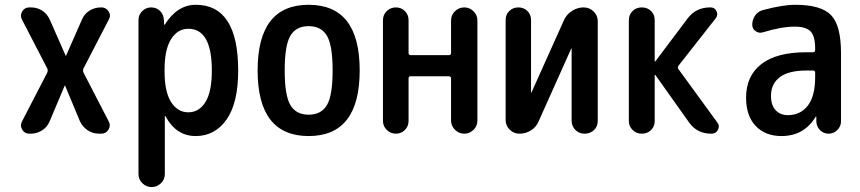

<svg xmlns="http://www.w3.org/2000/svg" viewBox="-20 -550 3540 790"><path d="M70.3 -49.8 174.8 -252Q177.7 -259.8 174.8 -267.6L70.3 -469.7Q61.5 -486.3 71.3 -502.9Q81.1 -519.5 100.6 -519.5H107.4Q133.8 -519.5 154.3 -505.9Q174.8 -492.2 185.5 -467.8L250 -321.3Q250 -320.3 251 -320.3Q252 -320.3 252 -321.3L316.4 -467.8Q326.2 -492.2 347.7 -505.9Q369.1 -519.5 395.5 -519.5H397.5Q416 -519.5 426.8 -503.4Q437.5 -487.3 427.7 -469.7L323.2 -267.6Q320.3 -259.8 323.2 -252L427.7 -49.8Q436.5 -33.2 426.3 -16.6Q416 0 397.5 0H387.7Q361.3 0 340.3 -14.2Q319.3 -28.3 308.6 -51.8L248 -197.3Q248 -198.2 247.1 -198.2Q246.1 -198.2 246.1 -197.3L184.6 -51.8Q174.8 -27.3 153.3 -13.7Q131.8 0 106.4 0H100.6Q81.1 0 71.3 -16.6Q61.5 -33.2 70.3 -49.8Z M657.2 -264.6V-254.9Q657.2 -171.9 684.1 -129.9Q710.9 -87.9 754.9 -87.9Q798.8 -87.9 825.2 -129.9Q851.6 -171.9 851.6 -259.8Q851.6 -431.6 754.9 -431.6Q710.9 -431.6 684.1 -389.2Q657.2 -346.7 657.2 -264.6ZM549.8 166V-467.8Q549.8 -489.3 565.4 -504.4Q581.1 -519.5 601.6 -519.5Q624 -519.5 638.7 -504.9Q653.3 -490.2 654.3 -467.8L655.3 -448.2H656.2Q658.2 -448.2 658.2 -449.2Q710 -530.3 785.2 -530.3Q960 -530.3 960 -259.8Q960 -126 912.1 -58.1Q864.3 9.8 785.2 9.8Q705.1 9.8 661.1 -71.3Q661.1 -72.3 659.2 -72.3H658.2V166Q658.2 188.5 642.1 204.1Q626 219.7 604 219.7Q582 219.7 565.9 204.1Q549.8 188.5 549.8 166Z M1325.2 -402.8Q1301.8 -442.4 1250 -442.4Q1198.2 -442.4 1174.8 -402.8Q1151.4 -363.3 1151.4 -260.3Q1151.4 -157.2 1174.8 -117.7Q1198.2 -78.1 1250 -78.1Q1301.8 -78.1 1325.2 -117.7Q1348.6 -157.2 1348.6 -260.3Q1348.6 -363.3 1325.2 -402.8ZM1460 -260.3Q1460 9.8 1250 9.8Q1040 9.8 1040 -260.3Q1040 -530.3 1250 -530.3Q1460 -530.3 1460 -260.3Z M1555.7 -52.7V-466.8Q1555.7 -489.3 1571.3 -504.4Q1586.9 -519.5 1608.9 -519.5Q1630.9 -519.5 1646 -504.4Q1661.1 -489.3 1661.1 -466.8V-332Q1661.1 -323.2 1669.9 -323.2H1827.1Q1835.9 -323.2 1835.9 -332V-465.8Q1835.9 -488.3 1852.1 -503.9Q1868.2 -519.5 1890.1 -519.5Q1912.1 -519.5 1928.2 -503.9Q1944.3 -488.3 1944.3 -465.8V-53.7Q1944.3 -31.2 1928.2 -15.6Q1912.1 0 1890.1 0Q1868.2 0 1852.1 -16.1Q1835.9 -32.2 1835.9 -53.7V-226.6Q1835.9 -235.4 1827.1 -236.3H1669.9Q1661.1 -236.3 1661.1 -226.6V-52.7Q1661.1 -30.3 1646 -15.1Q1630.9 0 1608.9 0Q1586.9 0 1571.3 -15.6Q1555.7 -31.2 1555.7 -52.7Z M2117.2 0Q2093.8 0 2077.1 -16.6Q2060.5 -33.2 2060.5 -55.7V-467.8Q2060.5 -490.2 2075.7 -504.9Q2090.8 -519.5 2112.8 -519.5Q2134.8 -519.5 2149.9 -504.9Q2165 -490.2 2165 -467.8V-169.9Q2165 -168.9 2166 -168.9Q2167 -168.9 2167 -169.9L2300.8 -467.8Q2311.5 -491.2 2334 -505.4Q2356.4 -519.5 2380.9 -519.5H2381.8Q2405.3 -519.5 2422.4 -502.9Q2439.5 -486.3 2439.5 -462.9V-52.7Q2439.5 -29.3 2423.8 -14.6Q2408.2 0 2385.7 0Q2362.3 0 2347.2 -15.6Q2332 -31.2 2332 -52.7V-349.6Q2332 -350.6 2331.1 -350.6Q2330.1 -350.6 2330.1 -349.6L2196.3 -50.8Q2186.5 -27.3 2165 -13.7Q2143.6 0 2117.2 0Z M2567.4 -52.7V-466.8Q2567.4 -489.3 2582.5 -504.4Q2597.7 -519.5 2620.6 -519.5Q2643.6 -519.5 2658.7 -504.9Q2673.8 -490.2 2673.8 -466.8V-297.9Q2673.8 -296.9 2674.8 -296.9L2676.8 -297.9L2809.6 -474.6Q2843.8 -519.5 2901.4 -519.5H2904.3Q2920.9 -519.5 2928.2 -503.9Q2935.5 -488.3 2924.8 -474.6L2771.5 -279.3Q2766.6 -272.5 2771.5 -265.6L2931.6 -45.9Q2942.4 -32.2 2934.1 -16.1Q2925.8 0 2908.2 0H2905.3Q2848.6 0 2815.4 -45.9L2676.8 -241.2Q2675.8 -242.2 2674.8 -242.2Q2673.8 -242.2 2673.8 -241.2V-52.7Q2673.8 -29.3 2658.7 -14.6Q2643.6 0 2620.6 0Q2597.7 0 2582.5 -15.6Q2567.4 -31.2 2567.4 -52.7Z M3297.9 -259.8Q3224.6 -259.8 3188.5 -232.4Q3152.3 -205.1 3152.3 -155.3Q3152.3 -117.2 3171.4 -96.7Q3190.4 -76.2 3221.7 -76.2Q3273.4 -76.2 3303.7 -115.2Q3334 -154.3 3334 -232.4V-251Q3334 -259.8 3325.2 -259.8ZM3195.3 9.8Q3128.9 9.8 3089.4 -31.7Q3049.8 -73.2 3049.8 -148.4Q3049.8 -237.3 3112.3 -286.1Q3174.8 -335 3297.9 -335H3325.2Q3334 -335 3334 -343.8V-351.6Q3334 -400.4 3315.4 -420.4Q3296.9 -440.4 3250 -440.4Q3195.3 -440.4 3119.1 -417Q3102.5 -412.1 3088.9 -421.9Q3075.2 -431.6 3075.2 -448.2Q3075.2 -469.7 3087.4 -486.8Q3099.6 -503.9 3120.1 -508.8Q3200.2 -530.3 3252 -530.3Q3358.4 -530.3 3399.4 -487.8Q3440.4 -445.3 3440.4 -332V-49.8Q3440.4 -30.3 3425.3 -15.1Q3410.2 0 3389.6 0Q3368.2 0 3354 -14.6Q3339.8 -29.3 3338.9 -49.8V-69.3Q3338.9 -70.3 3337.9 -70.3Q3335.9 -70.3 3335.9 -69.3Q3288.1 9.8 3195.3 9.8Z"/></svg>

Font: Rounded Mgen+ 2m medium
Style: Regular
Weight: 500
Designer: [Source Han Sans]
Ryoko NISHIZUKA  (kana & ideographs); Paul D. Hunt (Latin, Greek & Cyrillic); Wenlong ZHANG  (bopomofo
Version: Version 1.059.20150602